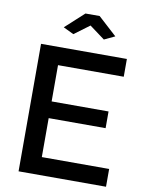

<svg xmlns="http://www.w3.org/2000/svg" viewBox="-98 -985 799 1053"><g transform="rotate(10 301.5 -458.0)"><path d="M187 -821 245 -793 330 -856 415 -793 474 -821 370 -916H291ZM567 -99H192V-316H509V-409H192V-611H558V-710H80V0H567Z"/></g></svg>

Font: FIGSv2-sans-serif SemiBold
Style: Regular
Weight: 600
Designer: Matt McInerney, Pablo Impallari, Rodrigo Fuenzalida,Mirko Velimirovic
Foundry: Matt McInerney, Pablo Impallari, Rodrigo Fuenzalida
Version: Version 4.021;hotconv 1.0.109;makeotfexe 2.5.65596